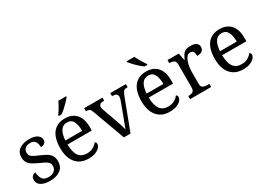

<svg xmlns="http://www.w3.org/2000/svg" viewBox="-13 -1518 3133 2280"><g transform="rotate(-30 1553.0 -378.0)"><path d="M210 10Q135 10 90 -17Q45 -44 45 -96Q45 -123 56 -138Q67 -153 81.5 -159Q96 -165 108 -165Q108 -113 131.5 -75.5Q155 -38 216 -38Q269 -38 297.5 -63.5Q326 -89 326 -129Q326 -154 315.5 -170Q305 -186 278.5 -201.5Q252 -217 203 -238Q152 -261 118.5 -282.5Q85 -304 68.5 -332.5Q52 -361 52 -404Q52 -472 103.5 -508.5Q155 -545 240 -545Q312 -545 349 -518Q386 -491 386 -453Q386 -426 367.5 -409.5Q349 -393 314 -393Q314 -443 293 -471Q272 -499 228 -499Q177 -499 155 -476.5Q133 -454 133 -419Q133 -381 161.5 -360.5Q190 -340 257 -313Q310 -291 343 -269Q376 -247 391.5 -218Q407 -189 407 -147Q407 -69 353 -29.5Q299 10 210 10Z M738 10Q629 10 567.5 -62Q506 -134 506 -264Q506 -404 564 -475Q622 -546 728 -546Q825 -546 880.5 -486Q936 -426 936 -307V-261H603Q605 -152 642.5 -102.5Q680 -53 752 -53Q804 -53 840.5 -74.5Q877 -96 895 -123Q902 -120 908 -111Q914 -102 914 -89Q914 -69 895 -46Q876 -23 837 -6.5Q798 10 738 10ZM835 -315Q835 -395 810.5 -443.5Q786 -492 726 -492Q671 -492 640.5 -446.5Q610 -401 605 -315ZM682 -619Q704 -648 728.5 -690Q753 -732 769 -766H876V-756Q864 -739 837 -710Q810 -681 778.5 -652.5Q747 -624 720 -606H682Z M1064 -441Q1053 -473 1037.5 -483.5Q1022 -494 990 -494V-536H1240V-494H1227Q1167 -494 1167 -446Q1167 -438 1169 -429Q1171 -420 1175 -409L1243 -220Q1257 -183 1270 -139.5Q1283 -96 1290 -70Q1295 -91 1311 -131Q1327 -171 1340 -207L1412 -402Q1421 -426 1421 -445Q1421 -494 1355 -494H1348V-536H1562V-494H1550Q1521 -494 1506.5 -479Q1492 -464 1474 -416L1316 0H1225Z M1852 10Q1743 10 1681.5 -62Q1620 -134 1620 -264Q1620 -404 1678 -475Q1736 -546 1842 -546Q1939 -546 1994.5 -486Q2050 -426 2050 -307V-261H1717Q1719 -152 1756.5 -102.5Q1794 -53 1866 -53Q1918 -53 1954.5 -74.5Q1991 -96 2009 -123Q2016 -120 2022 -111Q2028 -102 2028 -89Q2028 -69 2009 -46Q1990 -23 1951 -6.5Q1912 10 1852 10ZM1949 -315Q1949 -395 1924.5 -443.5Q1900 -492 1840 -492Q1785 -492 1754.5 -446.5Q1724 -401 1719 -315ZM1860 -606Q1834 -624 1802 -652.5Q1770 -681 1743.5 -710Q1717 -739 1704 -756V-766H1811Q1827 -732 1851.5 -690Q1876 -648 1898 -619V-606Z M2133 0V-42H2136Q2170 -42 2194 -54.5Q2218 -67 2218 -114V-426Q2218 -470 2193.5 -482Q2169 -494 2136 -494H2133V-536H2287L2306 -437H2311Q2324 -467 2339 -492Q2354 -517 2379 -531.5Q2404 -546 2448 -546Q2503 -546 2529.5 -527Q2556 -508 2556 -473Q2556 -442 2534.5 -422Q2513 -402 2463 -402Q2463 -443 2451 -461.5Q2439 -480 2410 -480Q2382 -480 2363 -458Q2344 -436 2333 -402Q2322 -368 2317 -331.5Q2312 -295 2312 -266V-109Q2312 -65 2336.5 -53.5Q2361 -42 2394 -42H2422V0Z M2858 10Q2749 10 2687.5 -62Q2626 -134 2626 -264Q2626 -404 2684 -475Q2742 -546 2848 -546Q2945 -546 3000.5 -486Q3056 -426 3056 -307V-261H2723Q2725 -152 2762.5 -102.5Q2800 -53 2872 -53Q2924 -53 2960.5 -74.5Q2997 -96 3015 -123Q3022 -120 3028 -111Q3034 -102 3034 -89Q3034 -69 3015 -46Q2996 -23 2957 -6.5Q2918 10 2858 10ZM2955 -315Q2955 -395 2930.5 -443.5Q2906 -492 2846 -492Q2791 -492 2760.5 -446.5Q2730 -401 2725 -315Z"/></g></svg>

Font: Noto Serif Khitan Small Script
Style: Regular
Weight: 400
Designer: LIU Zhao, ZHANG Congyu, Kushim JIANG
Foundry: Guyu Beijing Co. Ltd.
Version: Version 1.000; ttfautohint (v1.8.4.7-5d5b)